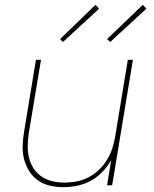

<svg xmlns="http://www.w3.org/2000/svg" viewBox="-20 -768 640 796"><path d="M242 8Q213 8 186 1.5Q159 -5 137 -20.5Q115 -36 100.5 -59.5Q86 -83 79.5 -109.5Q73 -136 74 -165Q75 -194 80 -223L129 -520H150L100 -220Q96 -194 95 -168Q94 -142 99.5 -117.5Q105 -93 118 -72Q131 -51 151 -37Q171 -23 196 -17Q221 -11 247 -11Q271 -11 296 -15.5Q321 -20 345 -32Q369 -44 388.5 -62.5Q408 -81 422 -103Q436 -125 444.5 -149.5Q453 -174 457 -199L510 -520H531L445 0H424L441 -105Q427 -79 405 -56Q383 -33 356 -18.5Q329 -4 300 2Q271 8 242 8ZM437 -594 424 -606 572 -748 587 -732ZM241 -594 229 -606 376 -748 391 -732Z"/></svg>

Font: Iosevka Thin Extended Oblique
Style: Regular
Weight: 100
Width: 7
Italic angle: -9°
Monospace: yes
Designer: Belleve Invis
Foundry: Belleve Invis
Version: Version 32.5.0; ttfautohint (v1.8.4)